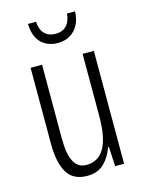

<svg xmlns="http://www.w3.org/2000/svg" viewBox="-113 -796 657 874"><g transform="rotate(-15 216.0 -359.0)"><path d="M364 -532V0H322L317 -92H313Q299 -50 269.5 -20Q240 10 189 10Q123 10 94.5 -37.5Q66 -85 66 -173V-532H120V-185Q120 -109 139.5 -74Q159 -39 198 -39Q254 -39 282.5 -88Q311 -137 311 -240V-532ZM328 -728Q326 -673 295.5 -641Q265 -609 216 -609Q168 -609 138 -638.5Q108 -668 106 -728H144Q146 -691 165 -671.5Q184 -652 217 -652Q250 -652 268.5 -672Q287 -692 290 -728Z"/></g></svg>

Font: Noto Sans Myanmar ExtraCondensed Light
Style: Regular
Weight: 300
Width: 2
Designer: Monotype Design Team
Foundry: Monotype Imaging Inc.
Version: Version 2.107; ttfautohint (v1.8.4.7-5d5b)